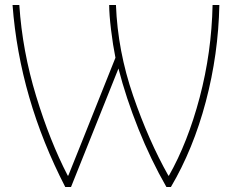

<svg xmlns="http://www.w3.org/2000/svg" viewBox="-20 -734 924 765"><path d="M30 -714H57Q69 -531 124 -351Q179 -171 250 -34H252L303 -161L440 -504Q430 -553 422.5 -615Q415 -677 415 -714H442Q449 -531 510.5 -352.5Q572 -174 651 -34H653Q728 -166 775.5 -345.5Q823 -525 827 -714H854Q850 -518 800 -329Q750 -140 661 11H643Q581 -97 531.5 -220.5Q482 -344 452 -461L263 11H240Q58 -342 30 -714Z"/></svg>

Font: Noto Sans UI Thin
Style: Regular
Weight: 250
Designer: Monotype Design Team
Foundry: Monotype Imaging Inc.
Version: Version 1.001